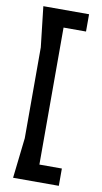

<svg xmlns="http://www.w3.org/2000/svg" viewBox="-96 -907 505 951"><g transform="rotate(10 157.0 -431.5)"><path d="M42 -863 65 -660V-203L42 0H272V-87H159V-776H272V-863Z"/></g></svg>

Font: BackOut Medium
Style: Regular
Weight: 500
Designer: Frank Adebiaye
Foundry: Velvetyne Type Foundry
Version: Version 2.000;hotconv 1.0.109;makeotfexe 2.5.65596